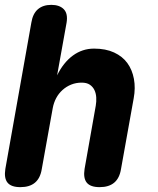

<svg xmlns="http://www.w3.org/2000/svg" viewBox="-29 -760 649 790"><path d="M143 -65Q137 -27 115 -8.5Q93 10 55 10Q17 10 2 -8.5Q-13 -27 -7 -65L100 -667Q106 -704 127 -722Q148 -740 182 -740Q216 -740 233.5 -722Q251 -704 245 -667L206 -450Q232 -503 271 -531.5Q310 -560 358 -560Q406 -560 440.5 -544Q475 -528 495 -500.5Q515 -473 522 -435.5Q529 -398 521 -355L469 -65Q463 -27 441 -8.5Q419 10 381 10Q343 10 328 -8.5Q313 -27 319 -65L365 -325Q368 -342 367 -359Q366 -376 359.5 -389.5Q353 -403 340.5 -411.5Q328 -420 307 -420Q284 -420 264 -412Q244 -404 228 -389.5Q212 -375 202 -356Q192 -337 188 -315Z"/></svg>

Font: Maple Mono ExtraBold
Style: Italic
Weight: 800
Italic angle: -10°
Monospace: yes
Designer: subframe7536
Version: Version 7.200